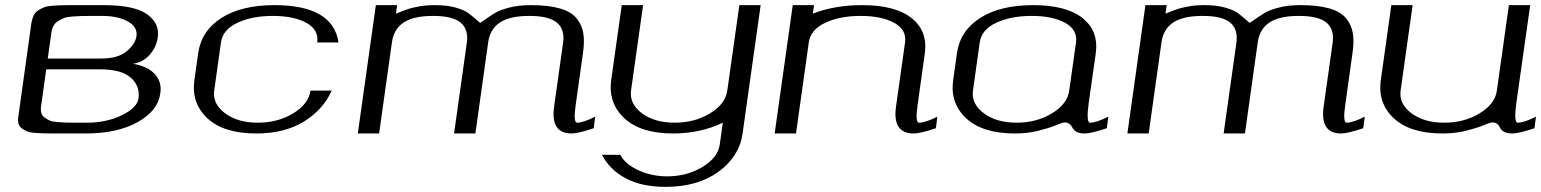

<svg xmlns="http://www.w3.org/2000/svg" viewBox="-20 -520 6004 748"><path d="M276.4 -42H318.4Q394.5 -42 454.1 -70.8Q513.7 -99.6 519.5 -135.7Q526.4 -184.6 489.7 -217.3Q453.1 -250 368.2 -250H160.2L140.6 -110.4Q137.7 -93.8 140.6 -81.5Q143.6 -69.3 153.8 -62Q164.1 -54.7 173.8 -50.3Q183.6 -45.9 203.6 -44.4Q223.6 -43 236.8 -42.5Q250 -42 276.4 -42ZM335 -458Q308.6 -458 295.4 -457.5Q282.2 -457 261.2 -455.6Q240.2 -454.1 229.5 -449.7Q218.8 -445.3 206.5 -438Q194.3 -430.7 188 -418.5Q181.6 -406.2 179.7 -389.6L166 -292H374Q439.5 -292 473.1 -319.8Q506.8 -347.7 511.7 -378.9Q516.6 -415 478 -436.5Q439.5 -458 377 -458ZM187.5 0Q161.1 0 147.9 -0.5Q134.8 -1 114.7 -2.4Q94.7 -3.9 85 -8.3Q75.2 -12.7 64.9 -20Q54.7 -27.3 51.8 -39.6Q48.8 -51.8 51.8 -68.4L102.5 -431.6Q105.5 -448.2 111.3 -460.4Q117.2 -472.7 129.4 -480Q141.6 -487.3 152.3 -491.7Q163.1 -496.1 184.1 -497.6Q205.1 -499 218.3 -499.5Q231.4 -500 257.8 -500H382.8Q503.9 -500 553.2 -464.4Q602.5 -428.7 594.7 -375Q589.8 -337.9 564 -307.6Q538.1 -277.3 498 -271.5Q555.7 -261.7 583.5 -231Q611.3 -200.2 604.5 -156.2Q595.7 -88.9 516.6 -44.4Q437.5 0 312.5 0Z M1298.8 -354.5H1215.8Q1222.7 -404.3 1173.3 -431.2Q1124 -458 1043 -458Q961.9 -458 904.8 -431.2Q847.7 -404.3 840.8 -354.5L814.5 -167Q807.6 -115.2 856.9 -78.6Q906.2 -42 984.4 -42Q1062.5 -42 1122.6 -78.6Q1182.6 -115.2 1189.5 -167H1272.5Q1238.3 -91.8 1163.1 -45.9Q1087.9 0 978.5 0Q851.6 0 788.1 -59.1Q724.6 -118.2 737.3 -208L752 -312.5Q764.6 -400.4 842.8 -450.2Q920.9 -500 1048.8 -500Q1277.3 -500 1298.8 -354.5Z M2138.7 -104.5 2173.8 -354.5Q2180.7 -406.2 2149.4 -432.1Q2118.2 -458 2042 -458Q1965.8 -458 1927.2 -432.1Q1888.7 -406.2 1881.8 -354.5L1832 0H1749L1798.8 -354.5Q1805.7 -406.2 1774.4 -432.1Q1743.2 -458 1667 -458Q1590.8 -458 1552.2 -432.1Q1513.7 -406.2 1506.8 -354.5L1457 0H1374L1444.3 -500H1527.3L1522.5 -466.8Q1558.6 -481.4 1572.8 -485.8Q1586.9 -490.2 1613.3 -495.1Q1639.6 -500 1672.9 -500Q1722.7 -500 1755.9 -490.2Q1789.1 -480.5 1803.7 -469.7Q1818.4 -459 1850.6 -430.7Q1892.6 -460 1909.7 -470.2Q1926.8 -480.5 1962.9 -490.2Q1999 -500 2047.9 -500Q2116.2 -500 2160.6 -487.3Q2205.1 -474.6 2226.1 -448.7Q2247.1 -422.9 2252.4 -390.6Q2257.8 -358.4 2251 -312.5L2222.7 -110.4Q2212.9 -42 2228.5 -42Q2252 -42 2298.8 -65.4L2293 -20.5Q2232.4 0 2207 0Q2124 0 2138.7 -104.5Z M2943.4 -500 2873 0Q2860.4 89.8 2779.3 148.9Q2698.2 208 2573.2 208Q2479.5 208 2417 174.3Q2354.5 140.6 2325.2 83H2396.5Q2415 119.1 2466.8 143.1Q2518.6 167 2579.1 167Q2656.2 167 2716.8 130.4Q2777.3 93.8 2784.2 42L2795.9 -42Q2708 0 2602.5 0Q2475.6 0 2412.1 -59.6Q2348.6 -119.1 2361.3 -209L2402.3 -500H2485.4L2438.5 -168Q2431.6 -115.2 2481 -78.6Q2530.3 -42 2608.4 -42Q2686.5 -42 2746.6 -78.6Q2806.6 -115.2 2813.5 -168L2860.4 -500Z M3151.4 -500 3146.5 -466.8Q3231.4 -500 3338.9 -500Q3467.8 -500 3531.2 -449.7Q3594.7 -399.4 3583 -312.5L3554.7 -110.4Q3544.9 -42 3560.5 -42Q3585 -42 3631.8 -65.4L3626 -20.5Q3565.4 0 3539.1 0Q3456.1 0 3470.7 -104.5L3505.9 -354.5Q3512.7 -404.3 3463.4 -431.2Q3414.1 -458 3333 -458Q3252 -458 3194.8 -431.2Q3137.7 -404.3 3130.9 -354.5L3081.1 0H2998L3068.4 -500Z M4145.5 -167 4171.9 -354.5Q4178.7 -404.3 4129.4 -431.2Q4080.1 -458 3999 -458Q3918 -458 3860.8 -431.2Q3803.7 -404.3 3796.9 -354.5L3770.5 -167Q3763.7 -115.2 3813 -78.6Q3862.3 -42 3940.4 -42Q4018.6 -42 4078.6 -78.6Q4138.7 -115.2 4145.5 -167ZM4221.7 -121.1Q4210.9 -42 4226.6 -42Q4251 -42 4297.9 -65.4L4292 -20.5Q4231.4 0 4205.1 0Q4184.6 0 4173.3 -6.8Q4162.1 -13.7 4158.7 -21.5Q4155.3 -29.3 4147.9 -36.1Q4140.6 -43 4127.9 -43Q4120.1 -43 4094.2 -32.2Q4068.4 -21.5 4025.9 -10.7Q3983.4 0 3934.6 0Q3807.6 0 3744.1 -59.1Q3680.7 -118.2 3693.4 -208L3708 -312.5Q3720.7 -400.4 3798.8 -450.2Q3877 -500 4004.9 -500Q4133.8 -500 4197.3 -449.7Q4260.7 -399.4 4249 -312.5Z M5136.7 -104.5 5171.9 -354.5Q5178.7 -406.2 5147.5 -432.1Q5116.2 -458 5040 -458Q4963.9 -458 4925.3 -432.1Q4886.7 -406.2 4879.9 -354.5L4830.1 0H4747.1L4796.9 -354.5Q4803.7 -406.2 4772.5 -432.1Q4741.2 -458 4665 -458Q4588.9 -458 4550.3 -432.1Q4511.7 -406.2 4504.9 -354.5L4455.1 0H4372.1L4442.4 -500H4525.4L4520.5 -466.8Q4556.6 -481.4 4570.8 -485.8Q4585 -490.2 4611.3 -495.1Q4637.7 -500 4670.9 -500Q4720.7 -500 4753.9 -490.2Q4787.1 -480.5 4801.8 -469.7Q4816.4 -459 4848.6 -430.7Q4890.6 -460 4907.7 -470.2Q4924.8 -480.5 4960.9 -490.2Q4997.1 -500 5045.9 -500Q5114.3 -500 5158.7 -487.3Q5203.1 -474.6 5224.1 -448.7Q5245.1 -422.9 5250.5 -390.6Q5255.9 -358.4 5249 -312.5L5220.7 -110.4Q5210.9 -42 5226.6 -42Q5250 -42 5296.9 -65.4L5291 -20.5Q5230.5 0 5205.1 0Q5122.1 0 5136.7 -104.5Z M5793.9 -43Q5786.1 -43 5760.3 -32.2Q5734.4 -21.5 5691.9 -10.7Q5649.4 0 5600.6 0Q5473.6 0 5410.2 -59.1Q5346.7 -118.2 5359.4 -208L5400.4 -500H5483.4L5436.5 -167Q5429.7 -115.2 5479 -78.6Q5528.3 -42 5606.4 -42Q5684.6 -42 5744.6 -78.6Q5804.7 -115.2 5811.5 -167L5858.4 -500H5941.4L5887.7 -121.1Q5877 -42 5892.6 -42Q5917 -42 5963.9 -65.4L5958 -20.5Q5897.5 0 5871.1 0Q5850.6 0 5839.4 -6.8Q5828.1 -13.7 5824.7 -21.5Q5821.3 -29.3 5814 -36.1Q5806.6 -43 5793.9 -43Z"/></svg>

Font: okolaks
Style: RegularItalic
Weight: 500
Italic angle: -8°
Version: Version 000.6.0